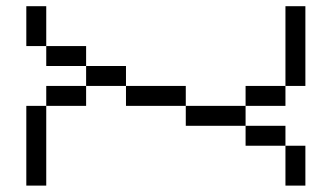

<svg xmlns="http://www.w3.org/2000/svg" viewBox="-20 -582 1040 602"><path d="M62.5 -250Q62.5 -250 62.5 0H125Q125 0 125 -250ZM875 -125Q875 -125 875 0H937.5Q937.5 0 937.5 -125ZM875 -125V-187.5H750V-125ZM750 -187.5V-250H562.5V-187.5ZM125 -250H250V-312.5H125ZM562.5 -250V-312.5H375V-250ZM750 -250H875V-312.5H750ZM250 -312.5H375V-375H250ZM875 -312.5H937.5Q937.5 -312.5 937.5 -562.5H875Q875 -562.5 875 -312.5ZM250 -375V-437.5H125V-375ZM125 -437.5Q125 -437.5 125 -562.5H62.5Q62.5 -562.5 62.5 -437.5Z"/></svg>

Font: BFUnifontExMono
Style: Regular
Weight: 500
Version: Version 15.0.06